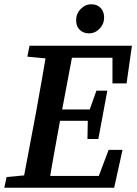

<svg xmlns="http://www.w3.org/2000/svg" viewBox="-29 -878 641 898"><path d="M-9 0 2 -50 130 -62H141L131 0ZM73 0 140 -355Q154 -432 167.5 -509.5Q181 -587 194 -664H318L251 -309Q237 -232 223 -154.5Q209 -77 197 0ZM99 -613 109 -664H251L241 -601H226ZM138 0 147 -55H485L414 -4L479 -177H544L505 0ZM195 -313 203 -366H419L412 -313ZM249 -608 258 -664H588L563 -488H497V-659L542 -608ZM380 -228 382 -333 386 -353 422 -454H473L431 -228ZM387 -722Q361 -722 344 -738.5Q327 -755 327 -783Q327 -814 348.5 -836Q370 -858 398 -858Q425 -858 441.5 -841Q458 -824 458 -796Q458 -766 437 -744Q416 -722 387 -722Z"/></svg>

Font: Source Serif 4 18pt SemiBold
Style: Italic
Weight: 600
Italic angle: -12°
Designer: Frank Grießhammer
Foundry: Adobe Systems Incorporated
Version: Version 4.004;hotconv 1.0.116;makeotfexe 2.5.65601